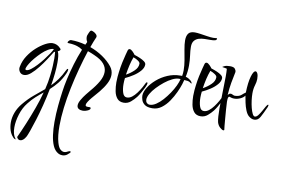

<svg xmlns="http://www.w3.org/2000/svg" viewBox="-106 -848 2220 1513"><g transform="rotate(10 1003.5 -91.5)"><path d="M127 417Q109 417 100 396Q126 340 152.5 276Q179 212 203.5 145Q228 78 245 14Q217 36 188 62Q159 88 133 122Q100 163 82.5 219.5Q65 276 65 324Q65 382 89 411Q92 414 92 415Q92 415 91.5 415.5Q91 416 90 416Q86 416 80.5 413Q75 410 70 404Q50 383 40.5 353.5Q31 324 31 290Q31 251 46 211Q61 171 90 136Q132 85 173 51.5Q214 18 252 -14Q267 -73 273 -129Q278 -173 279.5 -206Q281 -239 281 -264Q281 -280 280 -293Q279 -306 278 -317L270 -315Q253 -288 229 -251Q205 -214 177 -178.5Q149 -143 121 -119Q93 -95 68 -95Q47 -95 35 -109.5Q23 -124 23 -143Q23 -148 25 -156Q34 -202 60.5 -242.5Q87 -283 121.5 -314Q156 -345 190 -363Q224 -381 248 -381Q266 -381 282.5 -373.5Q299 -366 314 -349Q317 -346 317 -342Q317 -333 298 -325Q306 -310 308.5 -286.5Q311 -263 311 -237Q311 -194 306 -147Q301 -100 293 -52Q319 -78 343 -111Q367 -144 389 -190Q395 -202 400 -202Q404 -202 404 -195Q404 -184 394.5 -163Q385 -142 372 -120Q359 -98 346 -82Q333 -66 318.5 -50.5Q304 -35 288 -21Q275 48 258 114Q241 180 224 235Q207 290 193.5 327.5Q180 365 174 377Q162 399 150 408Q138 417 127 417ZM81 -136Q95 -136 116 -152Q137 -168 160 -192.5Q183 -217 204.5 -245Q226 -273 242.5 -297.5Q259 -322 265 -337Q244 -337 219.5 -322.5Q195 -308 171 -285Q147 -262 126 -237Q105 -212 91.5 -190Q78 -168 74 -156Q71 -149 71 -145Q71 -136 81 -136Z M571 102Q552 102 539 93.5Q526 85 526 67Q526 48 541 22Q556 -4 575 -28Q594 -52 605 -65Q643 -109 666.5 -150Q690 -191 690 -228Q690 -263 665.5 -292.5Q641 -322 585 -346Q573 -352 559.5 -357Q546 -362 532 -367Q509 -297 487.5 -217Q466 -137 449 -55Q432 27 422.5 105.5Q413 184 413 251Q413 290 416.5 323.5Q420 357 428 384Q439 422 454.5 435Q470 448 484 448Q494 448 502.5 444.5Q511 441 516 438Q524 434 530 434Q536 434 536 439Q536 441 533 446Q529 451 513 463.5Q497 476 474 476Q467 476 458.5 474Q450 472 441 467Q413 451 397.5 415.5Q382 380 375.5 331.5Q369 283 369 229Q369 162 375.5 95.5Q382 29 389 -19Q395 -65 408 -123.5Q421 -182 440 -245.5Q459 -309 484 -370Q464 -385 440.5 -392Q417 -399 396.5 -401Q376 -403 366 -403Q360 -404 362.5 -410.5Q365 -417 372 -423.5Q379 -430 386 -430Q444 -430 503 -414Q509 -426 514 -437Q508 -447 505.5 -457Q503 -467 503 -476Q503 -486 506 -492Q513 -511 519.5 -522.5Q526 -534 538 -530Q555 -525 568.5 -512Q582 -499 578 -486Q561 -448 545 -402Q600 -382 646.5 -350.5Q693 -319 724 -280Q747 -251 747 -215Q747 -182 728.5 -146Q710 -110 679 -72Q670 -61 655 -44Q640 -27 624.5 -8.5Q609 10 598.5 26.5Q588 43 588 53Q588 64 601 65Q605 65 609.5 65.5Q614 66 619 65H621Q631 65 631 73Q631 81 621 88Q596 102 571 102Z M879 -16Q845 -16 826.5 -38Q808 -60 801.5 -94.5Q795 -129 795 -164Q795 -188 797 -209.5Q799 -231 801 -247Q806 -288 814 -326Q822 -364 829.5 -391Q837 -418 839 -426Q843 -440 854 -440Q865 -440 879 -425.5Q893 -411 899 -402Q922 -395 944 -385.5Q966 -376 980.5 -365Q995 -354 995 -341Q995 -316 974 -291Q953 -266 921 -245Q889 -224 856 -209Q853 -185 853 -161Q853 -121 863 -91Q873 -61 897 -61Q918 -61 937.5 -76Q957 -91 974 -114Q991 -137 1004.5 -160.5Q1018 -184 1025 -200Q1027 -206 1034 -206Q1038 -206 1038 -197.5Q1038 -189 1026 -163Q1014 -139 1001.5 -117.5Q989 -96 977 -80Q960 -58 935.5 -37Q911 -16 879 -16ZM859 -237Q894 -256 921.5 -282.5Q949 -309 949 -340Q949 -351 932.5 -362.5Q916 -374 894 -382Q882 -350 873.5 -314Q865 -278 859 -237Z M1109 -12Q1067 -12 1047 -27.5Q1027 -43 1021 -63Q1015 -83 1015 -96Q1015 -126 1037 -162Q1059 -198 1096.5 -230.5Q1134 -263 1182 -283.5Q1230 -304 1282 -304H1297Q1299 -315 1300 -326.5Q1301 -338 1301 -350Q1301 -387 1294 -427.5Q1287 -468 1279 -511Q1275 -532 1273 -550.5Q1271 -569 1271 -584Q1271 -620 1285.5 -639.5Q1300 -659 1337 -659Q1354 -659 1381.5 -655Q1409 -651 1437.5 -646.5Q1466 -642 1486 -642Q1495 -642 1501 -643Q1507 -644 1511 -644Q1517 -644 1517 -641Q1517 -629 1503 -625.5Q1489 -622 1467.5 -622Q1446 -622 1421 -621.5Q1396 -621 1374.5 -614.5Q1353 -608 1339 -591Q1325 -574 1325 -542Q1325 -511 1330.5 -473.5Q1336 -436 1336 -393Q1336 -371 1333.5 -348Q1331 -325 1326 -302L1337 -299Q1354 -292 1367 -280.5Q1380 -269 1380 -259Q1380 -257 1378 -257Q1376 -257 1372 -261Q1359 -271 1347.5 -272.5Q1336 -274 1319 -275Q1318 -268 1309 -239.5Q1300 -211 1282.5 -173Q1265 -135 1240 -98Q1215 -61 1182 -36.5Q1149 -12 1109 -12ZM1084 -36Q1108 -36 1134.5 -53.5Q1161 -71 1186 -99Q1211 -127 1233 -159.5Q1255 -192 1269.5 -223Q1284 -254 1289 -277Q1285 -278 1278 -278Q1254 -278 1224 -263.5Q1194 -249 1164 -225Q1134 -201 1108 -173.5Q1082 -146 1066.5 -119Q1051 -92 1051 -71Q1051 -45 1075 -37Q1078 -36 1084 -36Z M1494 -16Q1460 -16 1441.5 -38Q1423 -60 1416.5 -94.5Q1410 -129 1410 -164Q1410 -188 1412 -209.5Q1414 -231 1416 -247Q1421 -288 1429 -326Q1437 -364 1444.5 -391Q1452 -418 1454 -426Q1458 -440 1469 -440Q1480 -440 1494 -425.5Q1508 -411 1514 -402Q1537 -395 1559 -385.5Q1581 -376 1595.5 -365Q1610 -354 1610 -341Q1610 -316 1589 -291Q1568 -266 1536 -245Q1504 -224 1471 -209Q1468 -185 1468 -161Q1468 -121 1478 -91Q1488 -61 1512 -61Q1533 -61 1552.5 -76Q1572 -91 1589 -114Q1606 -137 1619.5 -160.5Q1633 -184 1640 -200Q1642 -206 1649 -206Q1653 -206 1653 -197.5Q1653 -189 1641 -163Q1629 -139 1616.5 -117.5Q1604 -96 1592 -80Q1575 -58 1550.5 -37Q1526 -16 1494 -16ZM1474 -237Q1509 -256 1536.5 -282.5Q1564 -309 1564 -340Q1564 -351 1547.5 -362.5Q1531 -374 1509 -382Q1497 -350 1488.5 -314Q1480 -278 1474 -237Z M1691 62Q1681 62 1663.5 46.5Q1646 31 1639 6Q1635 -11 1633 -40Q1631 -69 1631 -105Q1631 -165 1633.5 -234Q1636 -303 1636 -358Q1636 -376 1635.5 -392Q1635 -408 1634 -420Q1632 -422 1622.5 -423.5Q1613 -425 1604.5 -426.5Q1596 -428 1596 -428Q1596 -430 1611.5 -437.5Q1627 -445 1656 -445Q1686 -445 1695.5 -432.5Q1705 -420 1705 -411Q1705 -409 1705 -406Q1705 -403 1704 -401Q1695 -360 1687.5 -317Q1680 -274 1676 -218Q1680 -221 1683 -225.5Q1686 -230 1694 -232Q1703 -234 1714 -228Q1725 -222 1732 -222Q1767 -223 1783 -237.5Q1799 -252 1814 -262Q1816 -343 1830 -391.5Q1844 -440 1861 -440Q1870 -440 1877 -425.5Q1884 -411 1884 -382Q1884 -359 1875 -330.5Q1866 -302 1866 -264Q1866 -239 1870 -208.5Q1874 -178 1881 -150.5Q1888 -123 1897 -105.5Q1906 -88 1916 -88Q1929 -88 1942 -104.5Q1955 -121 1967 -143Q1979 -165 1988.5 -181.5Q1998 -198 2004 -198Q2007 -198 2007 -193Q2007 -189 2004 -180Q1979 -124 1962 -93.5Q1945 -63 1915 -63Q1892 -63 1869 -83Q1854 -97 1843 -124.5Q1832 -152 1825.5 -183Q1819 -214 1815 -238Q1805 -222 1780.5 -210.5Q1756 -199 1730 -199Q1713 -199 1699 -205Q1689 -210 1685 -202.5Q1681 -195 1680.5 -183.5Q1680 -172 1680 -165Q1681 -139 1683.5 -103.5Q1686 -68 1689 -34Q1692 0 1694 24Q1696 48 1697 50Q1698 52 1698 55Q1698 62 1691 62Z"/></g></svg>

Font: Comforter
Style: Regular
Weight: 400
Designer: Robert E. Leuschke
Foundry: Robert E. Leuschke
Version: Version 1.013; ttfautohint (v1.8.3)